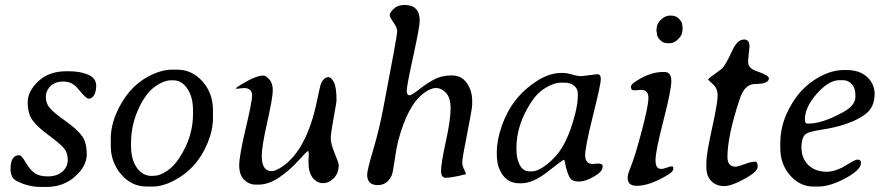

<svg xmlns="http://www.w3.org/2000/svg" viewBox="-20 -737 3520 765"><path d="M22 -63.5Q22 -118.7 56.6 -118.7Q65.4 -118.7 82 -90.3Q98.6 -62 116.9 -48.1Q135.3 -34.2 170.9 -34.2Q206.5 -34.2 228.3 -53Q250 -71.8 250 -100.3Q250 -128.9 234.1 -147.2Q218.3 -165.5 172.9 -199Q127.4 -232.4 108.9 -259Q90.3 -285.6 90.3 -329.6Q90.3 -373.5 132.8 -413.3Q175.3 -453.1 243.7 -453.1H254.4Q300.3 -453.1 331.8 -439.2Q363.3 -425.3 363.3 -395.3Q363.3 -365.2 349.1 -350.6Q342.8 -343.8 332.8 -343.8Q322.8 -343.8 291 -383.3Q267.6 -412.1 233.2 -412.1Q198.7 -412.1 180.7 -393.6Q162.6 -375 162.6 -349.9Q162.6 -324.7 179.2 -305.7Q195.8 -286.6 242.2 -253.9Q288.6 -221.2 307.1 -194.8Q325.7 -168.5 325.7 -122.1Q325.7 -75.7 279.3 -33.9Q232.9 7.8 165.5 7.8H144Q90.3 7.8 45.4 -16.6Q22 -29.3 22 -63.5Z M671.4 -417H661.6Q635.7 -417 604.7 -397Q573.7 -377 551.8 -340.8Q502 -259.3 502 -167V-156.7Q502 -101.6 525.1 -68.8Q548.3 -36.1 584.5 -36.1L589.4 -36.6H594.2Q615.7 -36.6 644 -54.9Q672.4 -73.2 695.3 -108.9Q749 -191.9 749 -281.7V-297.4Q749 -351.1 726.3 -384Q703.6 -417 671.4 -417ZM664.6 -459.5H686.5Q744.6 -459.5 786.6 -412.8Q828.6 -366.2 828.6 -296.9V-268.6Q828.6 -219.7 808.1 -169.4Q765.6 -64.9 671.4 -16.6Q627.4 6.3 585.9 6.3H564.5Q504.4 6.3 462.9 -42Q421.4 -90.3 421.4 -155.8V-184.6Q421.4 -233.4 442.9 -284.2Q487.3 -388.2 572.3 -433.1Q623 -459.5 664.6 -459.5Z M1022.9 -116.2Q1022.9 -55.2 1062 -55.2Q1078.1 -55.2 1103.5 -72.3Q1202.1 -138.2 1243.2 -335.9Q1254.9 -392.1 1257.3 -398.9Q1268.1 -429.7 1289.6 -429.7Q1298.3 -429.7 1309.6 -410.9Q1320.8 -392.1 1320.8 -335.9Q1320.8 -329.6 1309.3 -267.8Q1297.9 -206.1 1297.9 -185.3Q1297.9 -164.6 1313.7 -125.7Q1329.6 -86.9 1329.6 -80.1Q1329.6 -47.4 1310.3 -27.3Q1291 -7.3 1267.1 -7.3Q1243.2 -7.3 1226.1 -28.3Q1209 -49.3 1209 -94.7L1209.5 -107.4L1210.4 -120.1Q1210.4 -135.3 1207 -135.3Q1203.6 -135.3 1168.5 -96.4Q1133.3 -57.6 1091.6 -29.5Q1049.8 -1.5 1010.7 -1.5H998Q972.2 -1.5 952.6 -21Q933.1 -40.5 933.1 -78.1Q933.1 -115.7 958.7 -223.9Q984.4 -332 984.4 -356Q984.4 -386.2 952.1 -386.2L940.9 -385.3L924.8 -383.3Q919.9 -383.3 919.9 -385.3Q919.9 -387.2 939 -398.9Q998.5 -436 1029.8 -436Q1039.1 -436 1053 -420.9Q1066.9 -405.8 1066.9 -377Q1066.9 -348.1 1044.9 -250.7Q1022.9 -153.3 1022.9 -116.2Z M1485.4 0.5Q1442.9 0.5 1442.9 -41Q1442.9 -59.1 1466.8 -139.4Q1490.7 -219.7 1506.8 -304.2Q1562.5 -594.2 1562.5 -610.8Q1562.5 -627.4 1547.6 -647.9Q1532.7 -668.5 1532.7 -677.5Q1532.7 -686.5 1548.6 -701.9Q1564.5 -717.3 1592.3 -717.3Q1652.3 -717.3 1652.3 -653.8Q1652.3 -630.9 1626.5 -512.7Q1600.6 -394.5 1600.6 -376Q1600.6 -357.4 1612.3 -357.4Q1620.1 -357.4 1652.6 -382.8Q1685.1 -408.2 1713.6 -422.4Q1742.2 -436.5 1780.3 -436.5Q1818.4 -436.5 1839.8 -406.5Q1861.3 -376.5 1861.3 -335.4V-319.3Q1861.3 -304.7 1841.6 -205.8Q1821.8 -106.9 1821.8 -90.6Q1821.8 -74.2 1832 -56.2Q1837.9 -42.5 1835.7 -42.5Q1833.5 -42.5 1827.6 -41L1808.1 -36.1Q1773.9 -28.8 1755.6 -28.8Q1737.3 -28.8 1737.3 -56.9Q1737.3 -85 1756.3 -172.6Q1775.4 -260.3 1775.4 -304Q1775.4 -347.7 1757.1 -366.9Q1738.8 -386.2 1717.3 -386.2Q1716.8 -386.2 1716.3 -386.2Q1695.3 -386.2 1667.5 -365.2Q1603.5 -316.9 1565.9 -173.3Q1560.1 -150.9 1552.7 -100.1Q1545.4 -49.3 1541 -39.1Q1523.4 0.5 1485.4 0.5Z M2282.2 -352.1V-365.2Q2282.2 -382.8 2267.8 -395.3Q2253.4 -407.7 2228.5 -407.7H2213.9Q2189 -407.7 2154.8 -387.7Q2120.6 -367.7 2096.2 -329.6Q2037.6 -239.3 2037.6 -148.4V-143.6Q2037.6 -104.5 2051 -79.3Q2064.5 -54.2 2090.3 -54.2H2099.1Q2124.5 -54.2 2161.6 -84Q2198.7 -113.8 2221.9 -153.1Q2245.1 -192.4 2263.7 -254.4Q2282.2 -316.4 2282.2 -352.1ZM2296.9 -433.6 2359.4 -441.4Q2374 -441.4 2374 -421.6Q2374 -401.9 2342.8 -276.9Q2311.5 -151.9 2311.5 -117.7Q2311.5 -83.5 2343.3 -83.5L2361.3 -85.4Q2380.9 -85.4 2380.9 -76.2V-71.3Q2380.9 -53.2 2346.4 -33.4Q2312 -13.7 2287.1 -13.7Q2262.2 -13.7 2252.9 -25.6Q2243.7 -37.6 2235.4 -68.8L2231.4 -88.4Q2229 -100.6 2227.1 -100.6Q2222.7 -100.6 2163.3 -53.7Q2104 -6.8 2057.6 -6.8H2048.8Q2007.8 -6.8 1983.6 -38.8Q1959.5 -70.8 1959.5 -122.1V-132.3Q1959.5 -178.7 1980 -237.3Q2020 -351.1 2119.6 -414.6Q2169.4 -446.3 2215.8 -446.3H2225.1Q2238.8 -446.3 2260 -439.9Q2281.2 -433.6 2296.9 -433.6Z M2698.2 -610.8Q2698.2 -597.2 2682.1 -581.1Q2666 -564.9 2649.4 -564.9H2639.2Q2622.6 -564.9 2609.9 -577.6Q2597.2 -590.3 2597.2 -604L2595.7 -613.8V-619.1L2596.2 -620.6V-624Q2597.2 -627 2597.2 -628.9Q2597.2 -642.1 2613.5 -658.4Q2629.9 -674.8 2649.4 -674.8H2654.8Q2672.9 -674.8 2685.5 -662.1Q2698.2 -649.4 2698.2 -637.7L2699.7 -627.4V-620.6L2699.2 -619.1V-615.7Q2698.2 -611.8 2698.2 -610.8ZM2507.3 -377Q2493.7 -377 2493.7 -392.1Q2493.7 -399.9 2512.7 -412.6Q2569.3 -450.2 2621.6 -450.2H2627.9Q2654.8 -450.2 2654.8 -414.3Q2654.8 -378.4 2623.3 -256.3Q2591.8 -134.3 2591.8 -99.1Q2591.8 -64 2613.8 -64Q2624 -64 2636.7 -69.1Q2649.4 -74.2 2657.2 -74.2Q2662.6 -74.2 2662.6 -67.4V-63.5Q2662.6 -52.7 2635.7 -37.1Q2566.4 3.4 2517.1 3.4Q2481 3.4 2481 -27.3V-33.7Q2481 -43 2496.1 -80.3Q2511.2 -117.7 2537.4 -216.6Q2563.5 -315.4 2563.5 -347.2Q2563.5 -378.9 2534.2 -378.9Q2512.7 -377 2507.3 -377Z M2794.4 -70.8V-89.4Q2794.4 -123 2816.9 -225.3Q2839.4 -327.6 2839.4 -356.2Q2839.4 -384.8 2820.3 -401.6Q2801.3 -418.5 2801.3 -421.1Q2801.3 -423.8 2853.5 -460.9Q2868.7 -471.7 2898.9 -538.1Q2918 -579.6 2945.3 -579.6Q2966.3 -579.6 2966.3 -550.8L2963.4 -523.4Q2960.9 -500 2960.9 -488.8Q2960.9 -464.8 2995.6 -453.1Q3043.5 -437 3043.5 -425.3Q3043.5 -402.3 2988.3 -402.3Q2947.8 -402.3 2928.2 -345.2Q2878.4 -195.8 2878.4 -111.8Q2878.4 -72.8 2911.1 -72.8Q2919.9 -72.8 2946.3 -82.8Q2972.7 -92.8 2987.8 -92.8Q2999 -92.8 2999 -73.7Q2999 -54.7 2958.5 -31.2Q2897.5 4.4 2865.7 4.4Q2834 4.4 2814.2 -15.4Q2794.4 -35.2 2794.4 -70.8Z M3339.4 -417.5H3324.7Q3282.2 -417.5 3234.6 -363.8Q3187 -310.1 3187 -260.3L3187.5 -257.8Q3187.5 -244.6 3196.8 -244.6H3202.6Q3255.9 -244.6 3338.4 -289.6Q3388.2 -316.9 3388.2 -350.6V-359.4Q3388.2 -385.7 3374 -401.6Q3359.9 -417.5 3339.4 -417.5ZM3088.9 -147.9V-166.5Q3089.4 -225.6 3111.8 -278.3Q3159.2 -388.7 3255.4 -436Q3299.3 -458 3343.8 -458H3353Q3404.8 -458 3435.1 -430.2Q3464.8 -402.3 3464.8 -362.3Q3464.8 -307.1 3424.3 -279.3Q3364.7 -237.3 3255.9 -220.7Q3209.5 -213.4 3195.3 -206.1Q3173.3 -194.8 3173.3 -150.4Q3173.3 -106 3200.9 -79.3Q3228.5 -52.7 3274.9 -52.7Q3301.3 -52.7 3335.4 -69.3Q3340.3 -71.8 3364.3 -86.4Q3388.2 -101.1 3396.5 -101.1Q3410.6 -101.1 3410.6 -87.9Q3410.6 -60.5 3349.1 -27.1Q3287.6 6.3 3239.7 6.3H3220.7Q3167.5 6.3 3128.2 -38.1Q3088.9 -82.5 3088.9 -147.9Z"/></svg>

Font: Averia Serif Libre Light
Style: Italic
Weight: 300
Italic angle: -8.5°
Version: Version 1.002